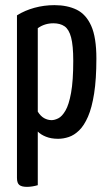

<svg xmlns="http://www.w3.org/2000/svg" viewBox="-20 -530 422 747"><path d="M84.9 197Q64.3 197 55.2 189.6Q46 182.3 46 162.1V-470.3Q76.4 -489.4 114 -499.7Q151.6 -510 191.9 -510Q241.7 -510 278.2 -492.3Q314.7 -474.5 334.9 -429.5Q355 -384.4 355 -302.4Q355 -221.7 346.2 -166.2Q337.5 -110.8 322.3 -76Q307.1 -41.2 287.8 -22.6Q268.5 -3.9 247.6 3Q226.7 10 206.1 10Q178.8 10 158.6 1.8Q138.3 -6.4 127 -18.2V190.5Q117.2 193.4 106.1 195.2Q95 197 84.9 197ZM180.8 -62.6Q192.6 -62.6 207 -69.8Q221.4 -77 234.7 -99.7Q248.1 -122.5 256.5 -168.9Q265 -215.3 265 -293.3Q265 -352.9 256.6 -384.5Q248.2 -416 231.1 -427.7Q214 -439.4 187.7 -439.4Q153.7 -439.4 127 -420.3V-95.7Q137.6 -78.3 151.6 -70.4Q165.7 -62.6 180.8 -62.6Z"/></svg>

Font: Yanone Kaffeesatz ExtraLight
Style: Regular
Weight: 200
Designer: Yanone (Cyrillic: Daniel Pouzeot, Huerta Tipografica, and Cyreal)
Foundry: Yanone
Version: Version 2.003